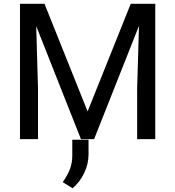

<svg xmlns="http://www.w3.org/2000/svg" viewBox="-20 -731 922 1009"><path d="M85 0V-710.9H213.9L440.4 -145.5L667 -710.9H795.9V0H700.7V-264.6L710.4 -595.2L474.6 0H405.3L170.4 -593.8L179.7 -264.6V0ZM445.3 3.4V81.5Q445.3 129.9 422.6 178Q399.9 226.1 361.3 258.3L309.6 226.1Q334.5 191.4 347.2 158.4Q359.9 125.5 359.9 85V3.4Z"/></svg>

Font: Bert Sans Medium
Style: Regular
Weight: 500
Designer: Christian Robertson, Adam Twardoch, & Cristiano Sobral
Foundry: Google
Version: Version 12.135;January 10, 2020;FontCreator 12.0.0.2547 64-b